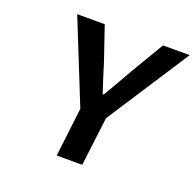

<svg xmlns="http://www.w3.org/2000/svg" viewBox="-117 -776 913 898"><g transform="rotate(20 339.5 -327.0)"><path d="M255 0H382L412 -243L679 -654H546L447 -487C420 -438 393 -393 364 -343H359C342 -393 328 -438 313 -487L256 -654H119L284 -243Z"/></g></svg>

Font: Falling Sky
Style: ExtObl
Weight: 400
Designer: Paul D. Hunt
Foundry: Adobe Systems Incorporated
Version: Version 1.02